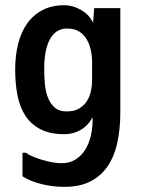

<svg xmlns="http://www.w3.org/2000/svg" viewBox="-20 -557 540 734"><path d="M332 -319Q332 -376 308 -412Q284 -448 236 -448Q218 -448 202.5 -440Q187 -432 175 -414Q163 -396 156 -366Q149 -336 149 -292Q149 -265 151.5 -236.5Q154 -208 163 -184.5Q172 -161 189 -146Q206 -131 235 -131Q264 -131 283 -142.5Q302 -154 313 -172Q324 -190 328 -210.5Q332 -231 332 -249ZM215 67Q245 67 267.5 53.5Q290 40 305 16.5Q320 -7 327.5 -39Q335 -71 334 -109Q317 -77 288.5 -60.5Q260 -44 227 -44Q171 -44 134.5 -63Q98 -82 76.5 -115.5Q55 -149 46.5 -194Q38 -239 38 -291Q38 -343 49 -388Q60 -433 83 -466Q106 -499 141.5 -518Q177 -537 227 -537Q259 -537 290.5 -518.5Q322 -500 336 -470L340 -526H440V-129Q440 -63 428 -9.5Q416 44 389.5 81.5Q363 119 320.5 139Q278 159 217 157Q180 157 138 146.5Q96 136 66 117V27H79Q88 34 104.5 41Q121 48 140.5 54Q160 60 180 63.5Q200 67 215 67Z"/></svg>

Font: D2Coding
Style: Bold
Weight: 700
Monospace: yes
Designer: Yong-Rak Park; Jeong-Hwan Yoon; Sang-Min Lee;
Foundry: NHN Corporation
Version: Version 1.3.2; Build 20180524